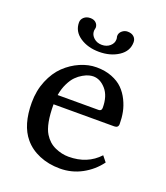

<svg xmlns="http://www.w3.org/2000/svg" viewBox="-120 -707 691 800"><g transform="rotate(20 225.0 -306.5)"><path d="M389.2 -104 409.2 -79.1Q379.4 -38.6 334.7 -14.4Q290 9.8 237.8 9.8Q187.5 9.8 146.2 -7.6Q105 -24.9 79.1 -56.2Q34.2 -109.4 34.2 -209Q34.2 -261.7 52.7 -306.4Q71.3 -351.1 100.8 -379.4Q130.4 -407.7 166.5 -423.3Q202.6 -439 238.8 -439Q276.9 -439 306.9 -427.2Q336.9 -415.5 355.7 -396.7Q374.5 -377.9 387 -352.5Q399.4 -327.1 404.3 -302Q409.2 -276.9 409.2 -250Q409.2 -232.9 391.1 -232.9H122.1Q122.1 -144.5 146 -106Q164.6 -75.7 194.6 -62.3Q224.6 -48.8 254.9 -48.8Q338.4 -48.8 389.2 -104ZM125 -274.9H306.2Q319.8 -274.9 319.8 -289.1Q319.8 -341.3 294.7 -370.1Q269.5 -398.9 238.8 -398.9Q230.5 -398.9 219.7 -396.2Q209 -393.6 193.8 -385Q178.7 -376.5 165.8 -363.5Q152.8 -350.6 141.4 -327.4Q129.9 -304.2 125 -274.9ZM347.2 -589.8Q347.2 -550.3 311.3 -526.6Q275.4 -502.9 225.1 -502.9Q174.8 -502.9 139.9 -526.6Q105 -550.3 105 -589.8Q105 -603.5 116 -613.3Q127 -623 144 -623Q159.7 -623 168.9 -614.3Q178.2 -605.5 178.2 -592.8Q178.2 -589.4 176.8 -585Q175.8 -582 175.8 -577.1Q175.8 -560.1 190.2 -547.1Q204.6 -534.2 226.1 -534.2Q247.1 -534.2 261.5 -546.6Q275.9 -559.1 275.9 -576.2Q275.9 -582 274.9 -585Q273.9 -586.9 273.9 -591.8Q273.9 -604.5 284.7 -613.8Q295.4 -623 309.1 -623Q326.7 -623 336.9 -613.8Q347.2 -604.5 347.2 -589.8Z"/></g></svg>

Font: Linux Biolinum
Style: Regular
Weight: 400
Designer: Philipp H. Poll
Foundry: Philipp H. Poll
Version: Version 0.6.4